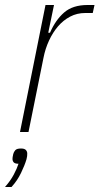

<svg xmlns="http://www.w3.org/2000/svg" viewBox="-42 -528 398 768"><path d="M38 0 140 -508H174L151 -397H158Q180 -448 214.5 -478Q249 -508 308 -508H336L329 -476H299Q266 -476 238.5 -461.5Q211 -447 190 -422.5Q169 -398 154 -365.5Q139 -333 132 -297L72 0ZM42 66Q56 66 61.5 72Q67 78 67 86Q67 91 66.5 96.5Q66 102 64 109Q57 133 42 164Q27 195 4 220H-22Q0 195 13 170.5Q26 146 32 127Q18 127 13 121.5Q8 116 8 108Q8 105 8.5 100.5Q9 96 11 88Q13 80 19 73Q25 66 42 66Z"/></svg>

Font: IBM Plex Sans Cond ExtLt
Style: Italic
Weight: 200
Width: 3
Italic angle: -11°
Designer: Mike Abbink, Paul van der Laan, Pieter van Rosmalen
Foundry: Bold Monday
Version: Version 1.3